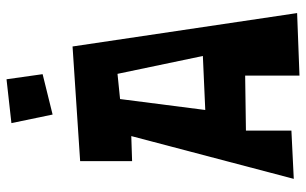

<svg xmlns="http://www.w3.org/2000/svg" viewBox="-196 -742 943 592"><g transform="rotate(-90 276.0 -446.5)"><path d="M218.3 -756.3 191.9 -883.3 327.1 -898.4 342.8 -787.1ZM232.4 -285.6 398.9 -293 343.8 -556.2 266.1 -548.3ZM531.2 -2.4 338.4 4.9V-162.6L168.9 -160.2V-20L20 -12.7L151.9 -513.7L74.7 -511.2V-671.4L428.2 -694.8Z"/></g></svg>

Font: Some Time Later
Style: Regular
Weight: 400
Version: Version 003.300